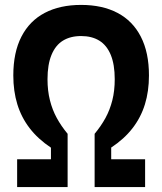

<svg xmlns="http://www.w3.org/2000/svg" viewBox="-20 -762 660 782"><path d="M173.5 -439.3Q173.5 -392.4 183.4 -353.5Q193.2 -314.5 211.1 -281.8Q228.9 -249 255.4 -217V0H49.8V-113.4H187.5V-160.6Q134.4 -196 100.7 -240Q67 -283.9 50.6 -337.2Q34.2 -390.6 34.2 -454.7Q34.2 -548.5 67.3 -612.8Q100.4 -677.1 162.2 -709.5Q224.1 -742 310.4 -742Q396.8 -742 458.6 -709.5Q520.4 -677.1 553.5 -612.8Q586.7 -548.5 586.7 -454.7Q586.7 -390.2 570.2 -337Q553.8 -283.9 519.9 -240Q486 -196 432.9 -161V-113.4H571V0H365.4V-217Q391.9 -249 409.8 -281.8Q427.6 -314.5 437.5 -353.5Q447.3 -392.4 447.3 -439.3Q447.3 -499.2 431.1 -538.5Q414.8 -577.8 384.4 -596.5Q354 -615.2 310.4 -615.2Q266.8 -615.2 236.4 -596.5Q206 -577.8 189.8 -538.5Q173.5 -499.2 173.5 -439.3Z"/></svg>

Font: Monaspace Krypton Var
Style: Regular
Weight: 400
Designer: Riley Cran and the Lettermatic Team
Version: Version 1.101 (Monaspace Krypton Var)